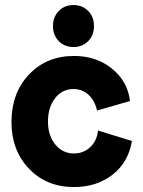

<svg xmlns="http://www.w3.org/2000/svg" viewBox="-20 -736 572 768"><path d="M275.9 12.2Q166.5 12.2 96.2 -61Q25.9 -134.3 25.9 -248Q25.9 -364.3 96.2 -438.2Q166.5 -512.2 275.9 -512.2Q365.2 -512.2 428 -461.4Q490.7 -410.6 500 -332L368.2 -293.9Q358.9 -334.5 333.7 -357.2Q308.6 -379.9 273.9 -379.9Q229 -379.9 200.4 -343.3Q171.9 -306.6 171.9 -250Q171.9 -193.8 201.2 -158Q230.5 -122.1 275.9 -122.1Q313.5 -122.1 340.6 -147.2Q367.7 -172.4 372.1 -213.9L507.8 -171.9Q493.2 -85.9 429.7 -36.9Q366.2 12.2 275.9 12.2ZM215.1 -571.5Q191.9 -595.2 191.9 -631.8Q191.9 -668.5 215.1 -692.1Q238.3 -715.8 273.9 -715.8Q309.6 -715.8 332.8 -692.1Q356 -668.5 356 -631.8Q356 -595.2 332.8 -571.5Q309.6 -547.9 273.9 -547.9Q238.3 -547.9 215.1 -571.5Z"/></svg>

Font: Apfel Grotezk
Style: Bold
Weight: 700
Designer: Luigi Gorlero
Foundry: Collletttivo
Version: Version 2.000;FEAKit 1.0